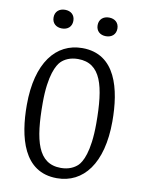

<svg xmlns="http://www.w3.org/2000/svg" viewBox="-100 -1005 821 1084"><g transform="rotate(10 310.0 -463.0)"><path d="M302.5 9.5C454 9.5 556 -119 556 -360.5C556 -544.5 510.5 -739 318 -739C166.5 -739 64 -610.5 64 -369C64 -185 110 9.5 302.5 9.5ZM127 -881.5C127 -848 150.5 -828 184 -828C217.5 -828 240.5 -848 240.5 -881.5C240.5 -915 217.5 -935 184 -935C150.5 -935 127 -915 127 -881.5ZM150.5 -395.5C150.5 -558 188.5 -618.5 208 -638C228 -658 260 -674 304.5 -674C436.5 -674 468.5 -548 468.5 -332.5C468.5 -166.5 431 -107 411.5 -87.5C391 -67.5 359 -51.5 314.5 -51.5C182.5 -51.5 150.5 -180 150.5 -395.5ZM379.5 -881.5C379.5 -848 403 -828 436 -828C469.5 -828 493 -848 493 -881.5C493 -915 469.5 -935 436 -935C403 -935 379.5 -915 379.5 -881.5Z"/></g></svg>

Font: Monaspace Argon Light
Style: Regular
Weight: 300
Designer: Riley Cran & the Lettermatic Team
Foundry: Lettermatic
Version: Version 1.000 (Monaspace Argon)